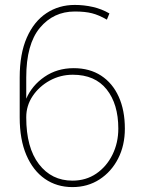

<svg xmlns="http://www.w3.org/2000/svg" viewBox="-20 -741 581 771"><path d="M271 10.3Q208 10.3 160.4 -22.7Q112.8 -55.7 85.9 -118.2Q59.1 -180.7 59.1 -269.5V-429.7Q59.1 -524.9 87.6 -589.8Q116.2 -654.8 166.3 -688Q216.3 -721.2 280.3 -721.2Q317.4 -721.2 352.8 -713.1Q388.2 -705.1 419.4 -687L409.2 -662.1Q377 -680.7 349.4 -687.7Q321.8 -694.8 280.3 -694.8Q194.8 -694.8 140.1 -629.2Q85.4 -563.5 85.4 -430.2V-344.7Q108.4 -397.9 158.9 -432.6Q209.5 -467.3 275.9 -467.3Q339.8 -467.3 386 -437.3Q432.1 -407.2 456.8 -352.5Q481.4 -297.9 481.4 -224.6Q481.4 -157.2 454.3 -104.2Q427.2 -51.3 379.6 -20.5Q332 10.3 271 10.3ZM271 -15.6Q325.2 -15.6 366.7 -43.9Q408.2 -72.3 431.6 -119.9Q455.1 -167.5 455.1 -224.6Q455.1 -323.2 408.2 -382.1Q361.3 -440.9 272.5 -440.9Q222.7 -440.9 179.9 -417.5Q137.2 -394 111.3 -355.5Q85.4 -316.9 85.4 -270.5V-269Q85.4 -148.4 136.2 -82Q187 -15.6 271 -15.6Z"/></svg>

Font: Roboto Slab LO Thin
Style: Regular
Weight: 250
Designer: Google
Version: Version 2.00;September 28, 2018;FontCreator 11.5.0.2427 64-b